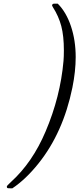

<svg xmlns="http://www.w3.org/2000/svg" viewBox="-20 -770 449 1040"><path d="M35 250Q27 250 23.5 249.5Q20 249 18.5 247Q17 245 17 240Q17 236 39 216Q156 110 227 -58Q307 -246 324 -440Q326 -464 326 -497Q326 -575 312 -628.5Q298 -682 266 -732L262 -740Q262 -746 267 -749L272 -750Q276 -750 281 -750H293Q339 -704 364.5 -627.5Q390 -551 390 -461Q390 -384 372 -295Q322 -51 188 116Q120 201 47 250Z"/></svg>

Font: MathJax_Main
Style: Italic
Weight: 400
Version: Version 1.1